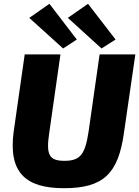

<svg xmlns="http://www.w3.org/2000/svg" viewBox="-20 -976 732 1010"><path d="M240 -956 134 -882 312 -721 384 -768ZM443 -956 337 -882 514 -721 588 -768ZM692 -690H504L446 -284C428 -166 404 -130 319 -130C237 -130 222 -163 239 -277L298 -690H110L52 -284C23 -68 115 14 316 14C523 14 602 -61 632 -277Z"/></svg>

Font: Exo 2 Extra Bold
Style: Italic
Weight: 800
Italic angle: -8°
Designer: Natanael Gama
Version: Version 1.001;PS 001.001;hotconv 1.0.88;makeotf.lib2.5.64775